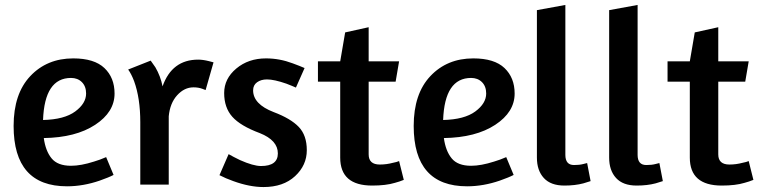

<svg xmlns="http://www.w3.org/2000/svg" viewBox="-20 -746 3070 776"><path d="M35 -237Q35 -367 102.5 -438.5Q170 -510 276 -510Q361 -510 402 -471Q443 -432 443 -368Q443 -293 364.5 -241.5Q286 -190 157 -188Q164 -136 188.5 -106Q213 -76 267 -76Q307 -76 360 -93Q384 -100 409 -111L439 -39Q420 -29 383 -16Q316 7 251 7Q35 7 35 -237ZM267 -431Q160 -431 154 -261Q240 -263 284 -295.5Q328 -328 328 -368Q328 -397 311 -414Q294 -431 267 -431Z M762 -393Q725 -393 696 -361Q667 -329 662 -276V0H547V-252Q547 -349 522 -418Q511 -447 498 -465L589 -501L608 -474Q629 -438 637 -397Q675 -505 781 -505Q800 -505 824 -499L843 -494L811 -382Q810 -382 798 -387Q782 -393 762 -393Z M1055 -510Q1110 -510 1163 -490Q1193 -479 1211 -471L1176 -392Q1163 -398 1137 -408Q1088 -425 1059 -425Q1035 -425 1019 -413.5Q1003 -402 1003 -381Q1003 -325 1086 -293Q1155 -267 1187.5 -233Q1220 -199 1220 -139Q1220 -78 1172.5 -34Q1125 10 1045 10Q989 10 923 -14Q892 -25 867 -38L904 -123Q923 -112 950 -99Q1004 -75 1035 -75Q1103 -75 1103 -126Q1103 -179 1030 -208Q952 -237 919 -274Q886 -311 886 -370Q886 -428 935 -469Q984 -510 1055 -510Z M1265 -416V-498H1355L1375 -615L1470 -636V-498H1593L1579 -416H1470V-122Q1470 -81 1515 -81Q1542 -81 1568 -88Q1584 -91 1593 -95L1612 -19Q1595 -12 1576 -7Q1540 4 1484 4Q1355 4 1355 -109V-416Z M1652 -237Q1652 -367 1719.5 -438.5Q1787 -510 1893 -510Q1978 -510 2019 -471Q2060 -432 2060 -368Q2060 -293 1981.5 -241.5Q1903 -190 1774 -188Q1781 -136 1805.5 -106Q1830 -76 1884 -76Q1924 -76 1977 -93Q2001 -100 2026 -111L2056 -39Q2037 -29 2000 -16Q1933 7 1868 7Q1652 7 1652 -237ZM1884 -431Q1777 -431 1771 -261Q1857 -263 1901 -295.5Q1945 -328 1945 -368Q1945 -397 1928 -414Q1911 -431 1884 -431Z M2261 4Q2206 4 2178 -26.5Q2150 -57 2150 -109V-705L2265 -726V-120Q2265 -79 2300 -79Q2322 -79 2337 -83L2353 -87L2367 -14L2338 -5Q2304 4 2261 4Z M2553 4Q2498 4 2470 -26.5Q2442 -57 2442 -109V-705L2557 -726V-120Q2557 -79 2592 -79Q2614 -79 2629 -83L2645 -87L2659 -14L2630 -5Q2596 4 2553 4Z M2678 -416V-498H2768L2788 -615L2883 -636V-498H3006L2992 -416H2883V-122Q2883 -81 2928 -81Q2955 -81 2981 -88Q2997 -91 3006 -95L3025 -19Q3008 -12 2989 -7Q2953 4 2897 4Q2768 4 2768 -109V-416Z"/></svg>

Font: Amaranth
Style: Regular
Weight: 400
Designer: Gesine Todt
Foundry: Gesine Todt
Version: Version 1.000